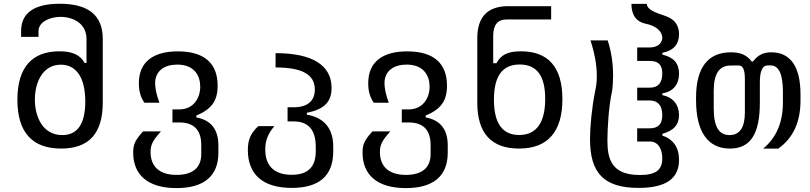

<svg xmlns="http://www.w3.org/2000/svg" viewBox="-20 -780 4254 1008"><path d="M300.8 0C447.3 0 519.5 -79.6 519.5 -241.7V-575.7C519.5 -699.2 444.8 -760.3 293.5 -760.3C159.2 -760.3 90.8 -711.9 90.8 -616.7V-586.4H182.1V-616.7C182.1 -663.6 238.8 -691.4 297.9 -691.4C364.3 -691.4 434.1 -656.7 434.1 -575.7V-449.7H424.3C400.9 -491.7 359.9 -510.7 292 -510.7C147.9 -510.7 71.3 -425.8 71.3 -256.3C71.3 -85.4 149.4 0 300.8 0ZM306.6 -70.8C206.1 -70.8 163.1 -164.1 163.1 -257.3C163.1 -349.1 205.1 -440.4 299.3 -440.4C379.9 -440.4 427.7 -374 427.7 -247.1C427.7 -127.4 385.3 -70.8 306.6 -70.8Z M906.7 207.5C1049.3 207.5 1126.5 145.5 1126.5 22V-16.6C1126.5 -100.6 1087.9 -149.4 1010.7 -163.6V-173.3C1089.8 -206.5 1122.6 -249.5 1122.6 -330.1C1122.6 -445.3 1055.2 -510.3 914.1 -510.3C782.7 -510.3 709 -454.1 709 -342.3C709 -301.3 718.8 -267.6 738.3 -240.7H816.9C801.8 -280.8 794.4 -317.4 794.4 -342.8C794.4 -408.2 843.8 -440.9 910.6 -440.9C1000.5 -440.9 1031.2 -382.3 1031.2 -325.2C1031.2 -263.2 994.6 -205.6 920.9 -205.6H885.3V-137.2H920.9C998 -137.2 1036.6 -97.7 1036.6 -18.6V29.3C1036.6 102.1 989.3 138.2 907.2 138.2C814.5 138.2 770.5 92.3 770.5 17.6C770.5 -18.6 780.8 -41.5 825.2 -90.3H731.4C689 -44.4 679.2 -21 679.2 21C679.2 136.2 753.9 207.5 906.7 207.5Z M1511.7 206.5C1656.7 206.5 1729.5 142.1 1729.5 14.6V-9.8C1729.5 -106.9 1680.7 -162.6 1590.8 -178.2V-188C1686 -206.5 1720.7 -248 1720.7 -318.4C1720.7 -436 1622.6 -501 1426.8 -501V-425.8C1567.4 -425.8 1632.8 -388.2 1632.8 -310.1C1632.8 -251 1595.7 -216.8 1521.5 -216.8H1489.7V-142.6H1521.5C1599.1 -142.6 1637.7 -98.1 1637.7 -9.8V14.6C1637.7 97.2 1595.7 137.7 1511.2 137.7C1418.9 137.7 1372.6 89.4 1372.6 4.9C1372.6 -44.4 1388.2 -79.6 1420.4 -117.7H1335.9C1293.9 -78.6 1281.2 -43.5 1281.2 7.8C1281.2 133.8 1357.9 206.5 1511.7 206.5Z M2110.8 207.5C2253.4 207.5 2330.6 145.5 2330.6 22V-16.6C2330.6 -100.6 2292 -149.4 2214.8 -163.6V-173.3C2293.9 -206.5 2326.7 -249.5 2326.7 -330.1C2326.7 -445.3 2259.3 -510.3 2118.2 -510.3C1986.8 -510.3 1913.1 -454.1 1913.1 -342.3C1913.1 -301.3 1922.9 -267.6 1942.4 -240.7H2021C2005.9 -280.8 1998.5 -317.4 1998.5 -342.8C1998.5 -408.2 2047.9 -440.9 2114.7 -440.9C2204.6 -440.9 2235.4 -382.3 2235.4 -325.2C2235.4 -263.2 2198.7 -205.6 2125 -205.6H2089.4V-137.2H2125C2202.1 -137.2 2240.7 -97.7 2240.7 -18.6V29.3C2240.7 102.1 2193.4 138.2 2111.3 138.2C2018.6 138.2 1974.6 92.3 1974.6 17.6C1974.6 -18.6 1984.9 -41.5 2029.3 -90.3H1935.5C1893.1 -44.4 1883.3 -21 1883.3 21C1883.3 136.2 1958 207.5 2110.8 207.5Z M2704.6 0C2857.9 0 2932.6 -90.8 2932.6 -259.3C2932.6 -429.2 2856.9 -510.7 2714.4 -510.7C2644.5 -510.7 2609.4 -491.2 2586.4 -448.2H2569.3V-591.8C2569.3 -648.9 2592.3 -677.7 2638.2 -677.7H2873.5V-747.6H2647.9C2539.6 -747.6 2485.4 -690.9 2485.8 -578.1V-239.3C2485.8 -79.6 2561 0 2704.6 0ZM2705.6 -71.3C2617.7 -71.3 2573.2 -132.3 2573.2 -256.8C2573.2 -380.9 2617.7 -441.4 2708.5 -441.4C2797.9 -441.4 2842.3 -382.8 2842.3 -260.7C2842.3 -137.2 2796.9 -71.3 2705.6 -71.3Z M3332.5 206.5C3474.6 206.5 3544.9 158.7 3544.9 59.6C3544.9 -5.9 3514.2 -49.8 3457.5 -67.9V-77.6C3517.6 -94.2 3544.9 -125.5 3544.9 -175.8C3544.9 -228.5 3515.1 -269 3457.5 -280.3V-290C3517.1 -299.3 3544.9 -339.8 3544.9 -393.6C3544.9 -447.8 3516.6 -479.5 3457.5 -493.2V-502.9C3516.6 -514.2 3544.9 -548.3 3544.9 -600.1C3544.9 -671.9 3490.2 -690.4 3468.3 -697.8C3418.5 -714.4 3376 -730.5 3376 -759.8H3294.9C3295.4 -701.7 3318.8 -667.5 3366.2 -656.2C3429.2 -645 3457 -611.3 3457 -582C3457 -554.7 3433.6 -530.8 3391.6 -530.8H3325.2V-460H3391.6C3437 -460 3457 -439 3457 -393.6C3457 -345.7 3435.1 -319.8 3392.6 -319.8H3325.2V-252.4H3392.6C3435.5 -252.4 3457 -223.6 3457 -175.8C3457 -128.9 3436 -106.4 3391.6 -106.4H3325.2V-37.1H3391.6C3435.5 -37.1 3457 2.4 3457 51.3C3457 113.3 3421.9 138.7 3339.4 138.7C3189.9 138.7 3168.9 55.2 3168.9 -43.9C3168.9 -100.6 3175.8 -226.1 3193.4 -301.3C3197.3 -329.6 3198.7 -357.9 3198.7 -383.8C3198.7 -448.2 3189.5 -508.8 3170.4 -567.9H3080.1C3102.1 -499.5 3113.3 -438.5 3113.3 -379.4C3113.3 -346.7 3109.9 -327.6 3104.5 -301.3C3086.4 -210.9 3077.6 -111.8 3077.6 -49.8C3077.6 124.5 3146.5 206.5 3332.5 206.5Z M3812 0C3918.9 0 3969.2 -75.2 3969.2 -240.2V-347.7C3969.2 -406.7 3982.9 -436.5 4009.8 -436.5H4025.9C4068.8 -436.5 4090.3 -390.6 4090.3 -299.3V-242.2C4090.3 -137.2 4055.7 -56.6 3986.8 0H4065.9C4143.6 -54.2 4182.6 -138.7 4182.6 -252.4V-285.2C4182.6 -432.6 4127.9 -505.4 4029.8 -505.4C3990.7 -505.4 3960.9 -493.7 3933.1 -457H3926.3C3900.4 -492.7 3864.7 -505.4 3816.9 -505.4C3696.8 -505.4 3634.3 -424.8 3634.3 -268.1V-253.4C3634.3 -85 3698.7 0 3812 0ZM3810.1 -70.8C3753.9 -70.8 3727.1 -115.2 3727.1 -210.9V-303.2C3727.1 -393.6 3756.3 -435.5 3814.9 -436L3857.4 -436.5C3880.4 -436.5 3890.6 -414.6 3890.6 -365.7V-189.5C3890.6 -110.4 3863.3 -70.8 3810.1 -70.8Z"/></svg>

Font: Hack
Style: Regular
Weight: 400
Monospace: yes
Designer: Christopher Simpkins
Foundry: Christopher Simpkins
Version: Version 2.010